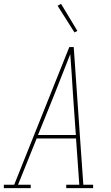

<svg xmlns="http://www.w3.org/2000/svg" viewBox="-57 -980 577 1000"><path d="M-37 0V-18H17L304 -735H327L361 -245L377 -18H428V0H288V-18H356L339 -259H134L37 -18H103V0ZM141 -277H338L323 -490Q320 -542 316.5 -594Q313 -646 309 -698Q289 -646 268 -594Q247 -542 227 -490ZM331 -811 243 -950 261 -960 346 -819Z"/></svg>

Font: Iosevka Slab Thin Oblique
Style: Regular
Weight: 100
Italic angle: -9°
Monospace: yes
Designer: Belleve Invis
Foundry: Belleve Invis
Version: Version 11.1.0; ttfautohint (v1.8.3)